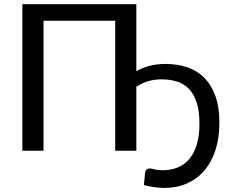

<svg xmlns="http://www.w3.org/2000/svg" viewBox="-20 -738 1124 940"><path d="M776.5 95.5Q816.5 95.5 849.8 82Q883 68.5 906.8 40.5Q930.5 12.5 943.5 -30.5Q956.5 -73.5 956.5 -132.5Q956.5 -194.5 943 -236Q929.5 -277.5 905 -302.8Q880.5 -328 846.2 -338.8Q812 -349.5 771 -349.5Q748.5 -349.5 730.2 -346.2Q712 -343 697.2 -338Q682.5 -333 670.2 -326.5Q658 -320 647.5 -313.5V0H544V-636.5H193V0H89.5V-717.5H647.5V-390Q679 -407 713.8 -416Q748.5 -425 790.5 -425Q844.5 -425 892.5 -410Q940.5 -395 976.2 -361Q1012 -327 1033 -272Q1054 -217 1054 -136.5Q1054 -61.5 1034.5 -2.2Q1015 57 979.8 97.8Q944.5 138.5 895.2 160.2Q846 182 787 182Q737.5 182 684.5 168L690.5 106.5Q691.5 98 697 92.5Q702.5 87 713.5 87Q722.5 87 737.2 91.2Q752 95.5 776.5 95.5Z"/></svg>

Font: Lato Medium
Style: Regular
Weight: 500
Designer: Lukasz Dziedzic
Foundry: tyPoland Lukasz Dziedzic
Version: Version 2.006; 2014-01-15